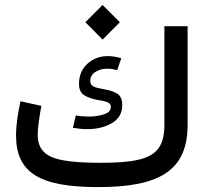

<svg xmlns="http://www.w3.org/2000/svg" viewBox="-20 -763 858 783"><path d="M398.4 -601.6 468.8 -672.4 398.4 -742.7 328.1 -672.4ZM335 -236.3C375 -236.3 409.2 -244.6 437 -261.2C464.8 -277.8 478.5 -302.2 478.5 -334.5C478.5 -357.4 471.7 -373 457.5 -381.3C443.4 -389.6 425.8 -395.5 405.3 -398.9C368.2 -405.3 348.1 -410.2 348.1 -432.1C348.1 -448.2 355 -460.9 369.1 -469.7C382.8 -478.5 398.9 -482.9 417.5 -482.9C431.2 -482.9 444.8 -480.5 458 -477.1L474.6 -525.4C456.1 -531.2 438 -534.2 419.9 -534.2C387.2 -534.2 359.4 -523.9 336.4 -502.9C313.5 -481.9 302.2 -454.6 302.2 -420.4C302.2 -398.4 309.6 -382.8 323.7 -374.5C337.9 -365.7 356 -359.4 377.4 -355.5C411.1 -350.1 432.1 -345.7 432.1 -327.6C432.1 -313 422.9 -302.7 403.8 -296.9C384.8 -290.5 363.8 -287.6 341.8 -287.6C324.7 -287.6 306.2 -289.1 289.1 -292.5L277.3 -241.7C298.3 -238.3 317.4 -236.3 335 -236.3ZM389.6 -99.1C324.7 -99.1 273.9 -102.5 236.8 -109.4C162.1 -123 133.8 -155.8 133.8 -214.8C133.8 -229 135.3 -247.1 138.7 -269.5C141.6 -292 145 -312.5 148.9 -331.1L63.5 -350.1C53.2 -304.7 45.4 -251.5 45.4 -210.9C45.4 -57.1 143.6 0 380.4 0C629.4 0 745.1 -66.4 745.1 -253.9V-656.2H650.4V-253.9C650.4 -211.4 642.1 -179.2 625.5 -157.2C592.3 -112.3 518.6 -99.1 389.6 -99.1Z"/></svg>

Font: Estedad Medium
Style: Regular
Weight: 500
Designer: Amin Abedi
Version: Version 7.3